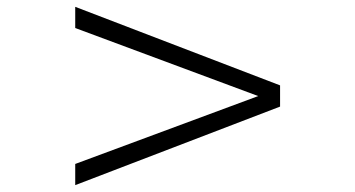

<svg xmlns="http://www.w3.org/2000/svg" viewBox="-20 -581 1040 562"><path d="M200.2 -39.1V-101.1L735.8 -299.8L200.2 -499V-561L799.8 -331.1V-269Z"/></svg>

Font: Tai Heritage Pro
Style: Bold
Weight: 700
Designer: Faah Baccam, Walt Agee, Victor Gaultney, Annie Olsen, Eric Hays
Foundry: SIL International
Version: Version 2.600